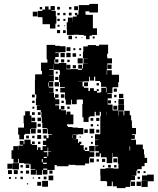

<svg xmlns="http://www.w3.org/2000/svg" viewBox="-20 -943 808 984"><path d="M73 -109H49V-129H39V-173H48V-194H74V-173H75V-197H98V-201H81V-221H101V-204H105V-227H137V-204H144V-200H170V-174H174H198V-194H217V-200H200V-222H217V-233H203V-249H219V-235H229V-253H247V-256H226V-282H223V-259H199V-283H222V-287H197V-314H194V-342H192V-369H189V-379H169V-403H185V-404H164V-438H166V-459H159V-489V-533H160V-562H195V-580H190V-622H223V-639H219V-683V-713H263V-708H288V-706H316V-676H288V-674H263V-671H281V-651H263V-639H279V-623H263V-639H259V-617H282V-620H320V-588H343V-589H379V-585H400V-591H381V-611H401V-592H405V-617H430V-618H408V-644H430V-645H405V-677H430H407V-705H430V-712H472V-708H488V-714H534V-668H529V-650H530V-644H554V-618H530V-612H528V-584H527V-560H529V-583H553V-560H590V-522H586V-496H558V-494H556V-466H530V-463H553V-439H532V-407H557V-377H586V-406H616V-376H587V-351H589V-373H613V-352H617V-375H645V-352H652V-326H656V-297H657V-287H677V-255H657V-251H671V-231H652V-227H677V-202H712V-178H718V-151H721V-134H734V-108H721V-91H706V-76H684V-68H679V-43H657V-42H672V-20H650V-12H672V10H650V-12H647V15H623V21H579V12H558V-12H553V11H529V-13H552H523V-15H495V-44H494V-78H521V-81H561V-79H587V-104H584V-133H583V-159V-139H559V-159H557V-135H555V-107H527V-135H525V-137H497V-157H491V-141H471V-161H487V-168H468V-194H484V-197H467V-225H484V-227H467V-255H494V-288V-314V-348H497V-370H491V-351H471V-370H465V-347H440V-342H434V-318H408V-342H402V-380V-410H405V-432H402V-433H380V-432H373V-409H349V-432H345V-407H317V-433H313V-469H289V-493H312V-497H287V-523H283V-559H287V-582H282V-585H255V-557H231V-556H256V-526H231V-523H253V-499H230V-494H254V-468H231V-467H257V-443H262V-460H280V-442H263V-434H284V-408H263V-403H283V-383H292V-400H310V-382H293V-378H318V-356H321V-371H341V-356H356V-306H323V-298H328V-292H352V-289H379V-287H407V-255H379V-253H352V-251H371V-231H355V-230H380V-211H385V-217H397V-205H391V-199H409V-175H415V-169H437V-195H465V-167H439V-133H437V-105H416V-96H366V-98H338V-99H331V-91H271V-97H260V-72H223V-49H199V-71H195V-47H167V-71H164V-48H138V-74H161V-77H137V-101H131V-104H104V-107H77V-129H73ZM341 -681H321V-701H341ZM366 -686H356V-696H366ZM396 -686H386V-696H396ZM312 -650H290V-672H312ZM342 -650H320V-672H342ZM370 -652H352V-670H370ZM395 -657H387V-665H395ZM404 -618H378V-644H404ZM309 -623H293V-639H309ZM337 -625H325V-637H337ZM254 -588H232V-585H255V-613H254ZM552 -590H530V-612H552ZM341 -591H321V-611H341ZM369 -593H353V-609H369ZM227 -561V-580V-561ZM276 -566H266V-576H276ZM472 -554H492H472ZM408 -524H382V-523H403V-500H410V-493H433V-477H441V-491H461V-477H476V-486H486V-476H477V-468H492V-470H499V-493H523V-470H526V-494H524V-522V-498H498V-522H492V-528H468V-550H462V-530H440V-550H436V-526H408ZM279 -533H263V-549H279ZM282 -500H260V-522H282ZM229 -500V-521H226V-500ZM431 -501H411V-521H431ZM487 -505H475V-517H487ZM579 -473H563V-489H579ZM277 -475H265V-487H277ZM612 -440H590V-462H612ZM310 -442H292V-460H310ZM158 -444H144V-458H158ZM577 -445H565V-457H577ZM615 -407H587V-435H615ZM549 -413H533V-429H549ZM307 -415H295V-427H307ZM157 -415H145V-427H157ZM575 -417H567V-425H575ZM581 -381H561V-401H581ZM337 -385H325V-397H337ZM156 -386H146V-396H156ZM103 -229H79V-253H73V-289H103V-311H101V-351H109V-373H133V-351H141V-317H167V-285H139V-283H163V-259H139V-283H135V-257H109V-253H103ZM526 -354V-370H525V-354ZM158 -354H144V-368H158ZM188 -354H174V-368H188ZM160 -322H142V-340H160ZM190 -322H172V-340H190ZM489 -323H473V-339H489ZM458 -324H444V-338H458ZM189 -293H173V-309H189ZM457 -295H445V-307H457ZM485 -297H477V-305H485ZM463 -259H439V-283H463ZM190 -262H172V-280H190ZM430 -262H412V-280H430ZM489 -263H473V-279H489ZM191 -231H171V-251H191ZM351 -235V-250H349V-235ZM128 -234H114V-248H128ZM157 -235H145V-247H157ZM455 -237H447V-245H455ZM394 -238H388V-244H394ZM158 -204H144V-218H158ZM187 -205H175V-217H187ZM456 -206H446V-216H456ZM647 -172V-193H644V-172ZM188 -174H174V-188H188ZM224 -168H204V-163H223V-142H227V-165H242V-167H227V-187H224ZM427 -175H415V-187H427ZM618 -172V-186V-172ZM463 -139H439V-163H463ZM204 -133H220V-139H204ZM461 -111H441V-131H461ZM581 -111H561V-131H581ZM519 -113H503V-129H519ZM194 -111H199V-128H194ZM487 -115H475V-127H487ZM201 -103H220V-109H201ZM77 -75H45V-107H77ZM44 -78H18V-104H44ZM130 -82H112V-100H130ZM548 -84H534V-98H548ZM577 -85H565V-97H577ZM97 -85H85V-97H97ZM515 -87H507V-95H515ZM201 -73H222V-79H201ZM41 -51H21V-71H41ZM71 -51H51V-71H71ZM249 -53H233V-69H249ZM129 -53H113V-69H129ZM97 -55H85V-67H97ZM697 -55H685V-67H697ZM726 -56H716V-66H726ZM737 15H705V-17H734V-48H768V-14H737ZM734 -18H708V-44H734ZM253 -19H229V-43H253ZM218 -24H204V-38H218ZM97 -25H85V-37H97ZM697 -25H685V-37H697ZM36 -26H26V-36H36ZM186 -26H176V-36H186ZM65 -27H57V-35H65ZM154 -28H148V-34H154ZM226 14H196V-16H226ZM702 10H680V-12H702ZM191 9H171V-11H191ZM124 2H118V-4H124ZM357 -764H323V-793H322V-829H348H328V-853H352V-833H353V-858H373V-865H364V-877H376V-868H382V-889H384V-917H416H438V-923H482V-879H438V-885H418V-868H427V-867H456V-837V-798H477V-764H451V-760H439V-742H421V-760H409V-764H383V-765H357ZM264 -797H236V-819H198V-848H197V-855H174V-887H197V-894H211V-910H229V-894H239V-912H261V-890H243V-887H266V-860H269V-822H264ZM380 -891H360V-911H380ZM287 -894H273V-908H287ZM196 -895H184V-907H196ZM346 -895H334V-907H346ZM172 -859H148V-883H172ZM347 -864H333V-878H347ZM286 -865H274V-877H286ZM316 -865H304V-877H316ZM286 -835H274V-847H286ZM315 -836H305V-846H315ZM285 -806H275V-816H285ZM312 -809H308V-813H312ZM288 -773H272V-789H288ZM317 -774H303V-788H317ZM349 -742H331V-760H349ZM465 -746H455V-756H465ZM374 -747H366V-755H374ZM402 -749H398V-753H402Z"/></svg>

Font: Rubik Storm
Style: Regular
Weight: 400
Designer: Hubert and Fischer, NaN
Foundry: Hubert and Fischer, NaN
Version: Version 2.201